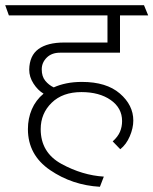

<svg xmlns="http://www.w3.org/2000/svg" viewBox="-31 -700 588 736"><path d="M437 -236Q437 -286 393.5 -316.5Q350 -347 281 -347Q209 -347 167 -306Q125 -265 125 -205Q125 -115 205 -71.5Q285 -28 367 -23L352 16Q246 10 161 -48Q76 -106 76 -205Q76 -246 91 -281Q106 -316 136 -341Q114 -354 97.5 -379.5Q81 -405 81 -433Q82 -487 116.5 -512Q151 -537 215 -537H381V-641H3L-11 -680H521L537 -641H429V-498H199Q167 -498 148 -479Q129 -460 129 -434Q129 -407 142.5 -390.5Q156 -374 175 -365Q197 -375 224 -380.5Q251 -386 283 -386Q377 -386 428.5 -341.5Q480 -297 480 -238Q480 -209 466.5 -177.5Q453 -146 430 -128L401 -158Q421 -176 429 -195Q437 -214 437 -236Z"/></svg>

Font: Palanquin Thin
Style: Regular
Weight: 250
Designer: Pria Ravichandran
Version: Version 1.001